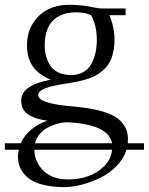

<svg xmlns="http://www.w3.org/2000/svg" viewBox="-42 -474 616 795"><path d="M-22 119.1H43.9Q58.6 85.9 88.6 61.5Q118.7 37.1 154.8 25.9Q130.9 22.5 113 17.3Q95.2 12.2 79.1 2.9Q63 -6.3 54.4 -21.7Q45.9 -37.1 45.9 -58.1Q45.9 -121.6 168 -144Q119.1 -164.1 94.5 -198.2Q69.8 -232.4 69.8 -287.1Q69.8 -339.8 95 -378.7Q120.1 -417.5 158.2 -435.8Q196.3 -454.1 241.2 -454.1Q280.8 -454.1 314 -449.2Q324.7 -447.3 339.1 -444.6Q353.5 -441.9 362.8 -440.4Q372.1 -439 380.9 -439H478V-411.1H411.1Q432.1 -360.8 432.1 -309.1Q432.1 -280.3 426.5 -256.6Q420.9 -232.9 411.9 -216.1Q402.8 -199.2 387.9 -185.8Q373 -172.4 358.9 -163.8Q344.7 -155.3 324.2 -148.4Q303.7 -141.6 287.8 -138.2Q272 -134.8 250 -130.9Q243.7 -129.9 230.7 -127.7Q217.8 -125.5 210.2 -124.3Q202.6 -123 190.4 -120.6Q178.2 -118.2 170.9 -116.2Q163.6 -114.3 153.8 -111.3Q144 -108.4 138.2 -105.2Q132.3 -102.1 126.7 -98.4Q121.1 -94.7 118.7 -90.1Q116.2 -85.4 116.2 -80.1Q116.2 -44.9 260.7 -33.2Q267.1 -32.7 270 -32.2Q304.7 -28.8 331.5 -24.4Q358.4 -20 389.4 -10.3Q420.4 -0.5 440.4 12.9Q460.4 26.4 474.1 48.8Q487.8 71.3 487.8 100.1Q487.8 111.3 486.8 119.1H554.2V146H481.9Q470.2 183.6 439.7 214.4Q409.2 245.1 371.3 263.2Q333.5 281.2 295.2 291Q256.8 300.8 224.1 300.8Q178.7 300.8 143.6 292.7Q108.4 284.7 87.9 272Q67.4 259.3 54.4 241.9Q41.5 224.6 36.9 208Q32.2 191.4 32.2 172.9Q32.2 161.6 36.1 146H-22ZM100.1 146Q100.1 172.4 111.8 196.8Q148.4 269 240.2 269Q283.2 269 322 255.9Q360.8 242.7 389.4 213.9Q418 185.1 421.9 146ZM103 119.1H421.9Q407.7 40.5 234.9 32.2Q227.5 32.2 215.8 33.9Q204.1 35.6 185.8 41.5Q167.5 47.4 151.6 56.4Q135.7 65.4 121.8 81.8Q107.9 98.1 103 119.1ZM143.1 -286.1Q143.1 -262.2 148.7 -241.5Q154.3 -220.7 166.3 -202.4Q178.2 -184.1 200.2 -173.6Q222.2 -163.1 252 -163.1Q281.7 -163.1 303.5 -175.8Q325.2 -188.5 336.7 -210.2Q348.1 -231.9 353.5 -256.3Q358.9 -280.8 358.9 -309.1Q358.9 -368.2 335 -411.1Q310.1 -422.9 273.9 -422.9Q253.9 -422.9 236.6 -419.4Q219.2 -416 201.7 -406.7Q184.1 -397.5 171.4 -382.6Q158.7 -367.7 150.9 -343Q143.1 -318.4 143.1 -286.1Z"/></svg>

Font: Dehuti
Style: Book
Weight: 400
Version: Version 1.2